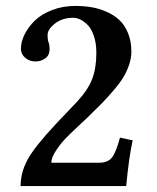

<svg xmlns="http://www.w3.org/2000/svg" viewBox="-20 -630 530 650"><path d="M50.8 -464.8Q50.8 -488.3 63.2 -513.4Q75.7 -538.6 97.9 -560.3Q120.1 -582 156.2 -595.9Q192.4 -609.9 234.9 -609.9Q263.2 -609.9 288.8 -605.7Q314.5 -601.6 339.8 -590.6Q365.2 -579.6 383.5 -562.7Q401.9 -545.9 413.3 -518.3Q424.8 -490.7 424.8 -455.1Q424.8 -433.1 417 -410.4Q409.2 -387.7 397.9 -368.9Q386.7 -350.1 365 -324.7Q343.3 -299.3 325.7 -281.2L276.9 -232.9Q271.5 -227.5 243.4 -201.4Q215.3 -175.3 200 -159.2Q184.6 -143.1 169.2 -119.6Q153.8 -96.2 153.8 -79.1H315.9Q344.7 -79.1 358.6 -96.2Q372.6 -113.3 386.2 -164.1L429.2 -154.8Q416.5 -99.1 407.2 0H49.8Q49.8 -46.4 73.5 -89.8Q97.2 -133.3 168.9 -210L241.2 -286.1Q278.3 -326.2 292.2 -363Q306.2 -399.9 306.2 -451.2Q306.2 -483.4 297.9 -508.1Q289.6 -532.7 276.9 -545.4Q264.2 -558.1 251.7 -564Q239.3 -569.8 228 -569.8Q190.9 -569.8 166 -550.3Q141.1 -530.8 141.1 -511.2Q141.1 -494.1 145 -484.9Q147.9 -477.1 147.9 -463.9Q147.9 -442.9 133.3 -432.4Q118.7 -421.9 100.1 -421.9Q80.1 -421.9 65.4 -434.3Q50.8 -446.8 50.8 -464.8Z"/></svg>

Font: Linux Libertine G
Style: Semibold
Weight: 600
Designer: Philipp H. Poll
Foundry: Philipp H. Poll
Version: Version 5.1.1